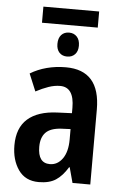

<svg xmlns="http://www.w3.org/2000/svg" viewBox="-58 -876 588 926"><g transform="rotate(5 236.5 -412.5)"><path d="M248 -553Q414 -553 414 -363V0H328L308 -74H305Q279 -31 247.5 -10.5Q216 10 165 10Q100 10 66.5 -38Q33 -86 33 -157Q33 -241 82 -284.5Q131 -328 225 -332L296 -335V-361Q296 -461 228 -461Q201 -461 172 -451Q143 -441 111 -424L76 -508Q112 -530 155.5 -541.5Q199 -553 248 -553ZM296 -258 251 -256Q199 -253 176 -229Q153 -205 153 -160Q153 -81 211 -81Q248 -81 272 -114.5Q296 -148 296 -208ZM384 -835V-757H114V-835ZM249 -721Q272 -721 286.5 -705.5Q301 -690 301 -662Q301 -635 286.5 -620Q272 -605 249 -605Q225 -605 211 -620Q197 -635 197 -662Q197 -690 211 -705.5Q225 -721 249 -721Z"/></g></svg>

Font: Avrile Sans Condensed SemiBold
Style: Regular
Weight: 600
Width: 3
Designer: Monotype Design Team
Foundry: Monotype Imaging Inc.
Version: Version 2.001;September 10, 2019;FontCreator 11.5.0.2425 64-